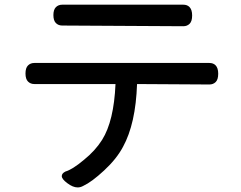

<svg xmlns="http://www.w3.org/2000/svg" viewBox="-20 -736 1040 827"><path d="M248 -715.8H769.5Q786.1 -715.8 795.9 -706.1Q807.6 -694.3 807.6 -669.4Q807.6 -644.5 796.9 -633.8Q786.1 -623 769.5 -623L248 -626Q231.4 -626 220.7 -636.7Q210 -647.5 210 -670.9Q210 -694.3 220.7 -705.1Q231.4 -715.8 248 -715.8ZM127.9 -374Q111.3 -374 100.6 -384.8Q89.8 -395.5 89.8 -419.4Q89.8 -443.4 100.6 -454.1Q111.3 -464.8 127.9 -464.8H881.8Q898.4 -464.8 908.2 -455.1Q919.9 -443.4 919.9 -418.5Q919.9 -393.6 909.2 -382.8Q898.4 -372.1 881.8 -372.1L570.3 -374Q564.5 -203.1 509.8 -103.5Q482.4 -51.8 428.7 -2Q375 47.9 338.9 64.5Q327.1 71.3 314.5 71.3Q293.9 71.3 269.5 52.7Q246.1 35.2 246.1 22.5Q246.1 10.7 261.7 2.9Q292 -5.9 340.8 -46.9Q390.6 -86.9 419.9 -133.8Q470.7 -214.8 477.5 -374Z"/></svg>

Font: TaiwanPearl
Style: Regular
Weight: 400
Version: Version 2.102